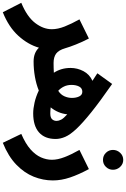

<svg xmlns="http://www.w3.org/2000/svg" viewBox="185 -912 920 1403"><g transform="rotate(90 645.5 -210.0)"><path d="M33 230 -36 95Q66 53 111.5 -6.5Q157 -66 157 -128Q157 -172 137 -222.5Q117 -273 85 -330L225 -399Q249 -353 268 -305.5Q287 -258 296 -226Q310 -178 335.5 -159.5Q361 -141 403 -141Q439 -141 456.5 -120Q474 -99 474 -70Q474 -36 453 -15.5Q432 5 393 5Q329 5 292 -34Q269 46 205 116.5Q141 187 33 230Z M772 8Q737 8 693 -2Q649 -12 605 -33Q558 -14 503.5 -4.5Q449 5 393 5L403 -141Q421 -141 439 -141.5Q457 -142 475 -143Q458 -169 449 -199.5Q440 -230 440 -265Q440 -315 463.5 -359.5Q487 -404 534 -425Q508 -442 479 -461L557 -569Q685 -480 764 -416.5Q843 -353 885.5 -307.5Q928 -262 943.5 -226Q959 -190 959 -156Q959 -77 911 -34.5Q863 8 772 8ZM564 -272Q564 -241 576 -216.5Q588 -192 607 -175Q635 -193 647 -220Q659 -247 659 -275Q659 -306 648 -328.5Q637 -351 614 -351Q588 -351 576 -328Q564 -305 564 -272ZM827 -163Q827 -178 818 -196Q809 -214 779 -241Q775 -206 762 -175.5Q749 -145 728 -120Q751 -117 772 -117Q803 -117 815 -130.5Q827 -144 827 -163Z M987 230 922 95Q994 64 1035 27.5Q1076 -9 1093.5 -49Q1111 -89 1111 -129Q1111 -171 1091.5 -221.5Q1072 -272 1039 -330L1179 -399Q1219 -325 1240.5 -261Q1262 -197 1262 -136Q1262 -64 1234.5 4.5Q1207 73 1146.5 131.5Q1086 190 987 230ZM1112 -502Q1081 -502 1060 -523.5Q1039 -545 1039 -575Q1039 -605 1060 -627.5Q1081 -650 1112 -650Q1142 -650 1163 -627.5Q1184 -605 1184 -575Q1184 -545 1163 -523.5Q1142 -502 1112 -502Z"/></g></svg>

Font: Noto Sans Arabic UI Cn XBd
Style: Regular
Weight: 800
Width: 3
Designer: Monotype Design Team, Nadine Chahine and Nizar Qandah
Foundry: Monotype Imaging Inc.
Version: Version 2.010; ttfautohint (v1.8.4.7-5d5b)